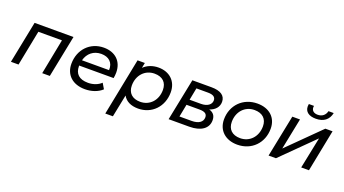

<svg xmlns="http://www.w3.org/2000/svg" viewBox="-66 -1411 4081 2278"><g transform="rotate(20 1974.5 -272.0)"><path d="M146 -530 40 0H136L224 -446H522L435 0H531L637 -530Z M1251 -235C1255 -257 1258 -281 1258 -306C1258 -449 1164 -535 1021 -535C848 -535 722 -404 722 -224C722 -84 819 6 975 6C1057 6 1137 -21 1189 -70L1148 -139C1110 -102 1050 -78 984 -78C870 -78 816 -132 816 -229V-235ZM1017 -455C1111 -455 1173 -402 1168 -305H826C850 -397 921 -455 1017 -455Z M1712 -535C1636 -535 1572 -509 1525 -464L1538 -530H1446L1302 194H1398L1455 -89C1489 -27 1555 6 1646 6C1818 6 1946 -125 1946 -307C1946 -450 1847 -535 1712 -535ZM1642 -78C1541 -78 1484 -134 1484 -227C1484 -358 1572 -451 1691 -451C1792 -451 1849 -396 1849 -302C1849 -171 1762 -78 1642 -78Z M2445 -273C2515 -296 2557 -345 2557 -409C2557 -488 2495 -530 2380 -530H2138L2031 0H2291C2438 0 2526 -62 2526 -165C2526 -222 2500 -257 2445 -273ZM2216 -456H2362C2427 -456 2459 -435 2459 -392C2459 -338 2407 -302 2330 -302H2186ZM2294 -74H2141L2172 -233H2335C2403 -233 2433 -213 2433 -169C2433 -109 2381 -74 2294 -74Z M2898 6C3079 6 3208 -127 3208 -307C3208 -446 3111 -535 2960 -535C2779 -535 2649 -402 2649 -223C2649 -85 2747 6 2898 6ZM2904 -78C2803 -78 2746 -134 2746 -227C2746 -358 2834 -451 2953 -451C3054 -451 3112 -396 3112 -302C3112 -171 3024 -78 2904 -78Z M3669 -602C3766 -602 3829 -649 3847 -738H3781C3769 -685 3729 -654 3674 -654C3625 -654 3596 -679 3596 -720C3596 -726 3597 -732 3598 -738H3533C3531 -728 3530 -718 3530 -708C3530 -641 3580 -602 3669 -602ZM3293 0H3386L3786 -396L3705 0H3803L3908 -530H3817L3417 -134L3497 -530H3400Z"/></g></svg>

Font: AWKNG-Font Medium
Style: Italic
Weight: 500
Italic angle: -11.3°
Designer: Awakening Church
Foundry: Awakening Church
Version: Version 1.700;PS 001.700;hotconv 1.0.88;makeotf.lib2.5.64775